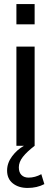

<svg xmlns="http://www.w3.org/2000/svg" viewBox="-20 -720 252 948"><path d="M61 -700H151V-600H61ZM61 -490H151V0H61ZM151 0Q113 29 93 54.5Q73 80 73 106Q73 131 86 144Q99 157 121 157Q153 157 184 140L199 189Q163 208 116 208Q72 208 43.5 185.5Q15 163 15 122Q15 85 39.5 52Q64 19 98 0Z"/></svg>

Font: Cabin
Style: Regular
Weight: 400
Designer: Pablo Impallari
Foundry: Pablo Impallari. http://www.impallari.com Igino Marini. http://www.ikern.com
Version: Version 2.001